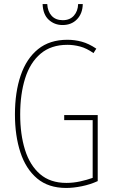

<svg xmlns="http://www.w3.org/2000/svg" viewBox="-20 -921 560 951"><path d="M298 -351H464V-24Q427 -7 385 1.5Q343 10 308 10Q220 10 164 -37Q108 -84 81 -166.5Q54 -249 54 -354Q54 -464 82.5 -547.5Q111 -631 168.5 -677.5Q226 -724 314 -724Q350 -724 385 -714.5Q420 -705 457 -680L443 -658Q409 -682 377 -690.5Q345 -699 314 -699Q233 -699 181 -655Q129 -611 104.5 -533Q80 -455 80 -354Q80 -255 104 -178.5Q128 -102 178.5 -58.5Q229 -15 309 -15Q343 -15 377 -22.5Q411 -30 439 -40V-326H298ZM390 -901Q389 -854 361.5 -825.5Q334 -797 290 -797Q250 -797 221.5 -823Q193 -849 191 -901H214Q216 -864 236 -842.5Q256 -821 291 -821Q326 -821 346 -843.5Q366 -866 367 -901Z"/></svg>

Font: Noto Sans Telugu ExtraCondensed Thin
Style: Regular
Weight: 100
Width: 2
Designer: Jelle Bosma - Monotype Design Team
Foundry: Monotype Imaging Inc.
Version: Version 2.005; ttfautohint (v1.8.4.7-5d5b)